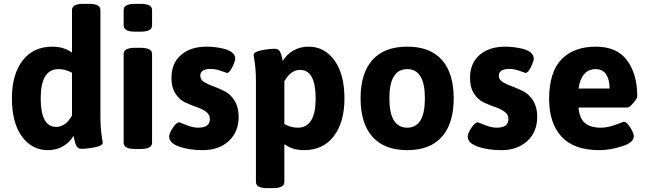

<svg xmlns="http://www.w3.org/2000/svg" viewBox="-20 -774 3377 1000"><path d="M355 -172V-395Q321 -414 285 -414Q192 -414 192 -262Q192 -113 273 -113Q321 -113 355 -172ZM515 -31Q515 -15 474.5 -7Q434 1 403 1Q394 1 387.5 -3Q381 -7 377 -16Q373 -25 371 -31Q369 -37 366.5 -50.5Q364 -64 363 -67Q345 -34 309.5 -13Q274 8 229 8Q146 8 94 -63.5Q42 -135 42 -262Q42 -386 97.5 -458.5Q153 -531 253 -531Q312 -531 355 -500V-722Q355 -754 415 -754H443Q503 -754 503 -722V-176Q503 -114 509 -72Z M772 -493V-30Q772 2 712 2H684Q624 2 624 -30V-493Q624 -525 684 -525H712Q772 -525 772 -493ZM772 -722V-641Q772 -609 712 -609H684Q624 -609 624 -641V-722Q624 -754 684 -754H712Q772 -754 772 -722Z M1223 -166Q1223 -87 1171.5 -39.5Q1120 8 1036 8Q965 8 913 -10.5Q861 -29 861 -63Q861 -79 880 -108Q899 -137 914 -137Q916 -137 950 -123Q984 -109 1012 -109Q1073 -109 1073 -154Q1073 -178 1052.5 -192.5Q1032 -207 1002.5 -217Q973 -227 943.5 -241Q914 -255 893.5 -287Q873 -319 873 -369Q873 -444 922.5 -487.5Q972 -531 1057 -531Q1074 -531 1094.5 -529Q1115 -527 1142.5 -521Q1170 -515 1187.5 -501.5Q1205 -488 1205 -468Q1205 -455 1190 -424.5Q1175 -394 1162 -394Q1161 -394 1132.5 -404.5Q1104 -415 1077 -415Q1023 -415 1023 -379Q1023 -359 1043.5 -346.5Q1064 -334 1093.5 -323.5Q1123 -313 1152.5 -297.5Q1182 -282 1202.5 -248.5Q1223 -215 1223 -166Z M1624 -261Q1624 -410 1543 -410Q1495 -410 1461 -351V-128Q1495 -109 1531 -109Q1624 -109 1624 -261ZM1774 -261Q1774 -137 1718.5 -64.5Q1663 8 1563 8Q1504 8 1461 -23V174Q1461 206 1401 206H1373Q1313 206 1313 174V-347Q1313 -391 1310 -421.5Q1307 -452 1304 -467Q1301 -482 1301 -488Q1301 -504 1341.5 -512Q1382 -520 1413 -520Q1422 -520 1428.5 -516Q1435 -512 1439 -503.5Q1443 -495 1445 -489Q1447 -483 1449.5 -471Q1452 -459 1453 -456Q1471 -489 1506.5 -510Q1542 -531 1587 -531Q1670 -531 1722 -459.5Q1774 -388 1774 -261Z M2193 -262Q2193 -414 2101 -414Q2008 -414 2008 -262Q2008 -109 2101 -109Q2193 -109 2193 -262ZM2281.5 -462Q2343 -393 2343 -262Q2343 -131 2281.5 -61.5Q2220 8 2101 8Q1982 8 1920 -61.5Q1858 -131 1858 -262Q1858 -393 1920 -462Q1982 -531 2101 -531Q2220 -531 2281.5 -462Z M2778 -166Q2778 -87 2726.5 -39.5Q2675 8 2591 8Q2520 8 2468 -10.5Q2416 -29 2416 -63Q2416 -79 2435 -108Q2454 -137 2469 -137Q2471 -137 2505 -123Q2539 -109 2567 -109Q2628 -109 2628 -154Q2628 -178 2607.5 -192.5Q2587 -207 2557.5 -217Q2528 -227 2498.5 -241Q2469 -255 2448.5 -287Q2428 -319 2428 -369Q2428 -444 2477.5 -487.5Q2527 -531 2612 -531Q2629 -531 2649.5 -529Q2670 -527 2697.5 -521Q2725 -515 2742.5 -501.5Q2760 -488 2760 -468Q2760 -455 2745 -424.5Q2730 -394 2717 -394Q2716 -394 2687.5 -404.5Q2659 -415 2632 -415Q2578 -415 2578 -379Q2578 -359 2598.5 -346.5Q2619 -334 2648.5 -323.5Q2678 -313 2707.5 -297.5Q2737 -282 2757.5 -248.5Q2778 -215 2778 -166Z M2993 -313H3155Q3155 -359 3137 -386.5Q3119 -414 3083 -414Q3009 -414 2993 -313ZM3299 -273Q3299 -261 3278.5 -237.5Q3258 -214 3248 -214H2993Q2998 -157 3027 -133Q3056 -109 3108 -109Q3146 -109 3187 -124.5Q3228 -140 3229 -140Q3244 -140 3262.5 -110.5Q3281 -81 3281 -64Q3281 -31 3218.5 -11.5Q3156 8 3101 8Q2969 8 2904.5 -62.5Q2840 -133 2840 -258Q2840 -399 2904.5 -465Q2969 -531 3083 -531Q3194 -531 3246.5 -459Q3299 -387 3299 -273Z"/></svg>

Font: mmAsap
Style: Bold
Weight: 700
Designer: Pablo Cosgaya
Foundry: Omnibus-Type
Version: Version 1.001